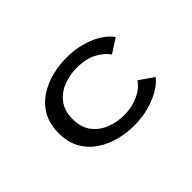

<svg xmlns="http://www.w3.org/2000/svg" viewBox="-85 -773 1045 1045"><g transform="rotate(-45 437.5 -250.5)"><path d="M469.5 11Q415 11 359 -3.2Q303 -17.5 255.8 -48.5Q208.5 -79.5 179.5 -129.5Q150.5 -179.5 150.5 -251Q150.5 -323 179.5 -373Q208.5 -423 255.8 -453.5Q303 -484 359 -498Q415 -512 469.5 -512Q537 -512 592.2 -495.5Q647.5 -479 685.5 -453.5Q723.5 -428 740 -401.5L658.5 -348.5Q638.5 -380.5 591 -407Q543.5 -433.5 470.5 -433.5Q419.5 -433.5 370.8 -415.2Q322 -397 290.2 -356.8Q258.5 -316.5 258.5 -251Q258.5 -186.5 290 -146Q321.5 -105.5 370.2 -86.8Q419 -68 470.5 -68Q519.5 -68 557.5 -81Q595.5 -94 620.8 -113.2Q646 -132.5 657 -151.5L740 -94.5Q726 -72 687.8 -47.5Q649.5 -23 593.5 -6Q537.5 11 469.5 11Z"/></g></svg>

Font: Trispace SemiExpanded
Style: Regular
Weight: 400
Width: 6
Designer: Tyler Finck
Foundry: Etcetera Type Company
Version: Version 1.210; ttfautohint (v1.8.3)